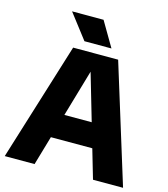

<svg xmlns="http://www.w3.org/2000/svg" viewBox="-135 -1055 1017 1160"><g transform="rotate(15 374.0 -475.0)"><path d="M4 0 233.5 -740H515L744 0H556L364 -657.5H382L190.5 0ZM180.5 -182.5 221 -333.5H526.5L566.5 -182.5ZM289.5 -795 170.5 -950H367.5L458.5 -795Z"/></g></svg>

Font: Encode Sans SC ExtraBold
Style: Regular
Weight: 800
Version: Version 3.002